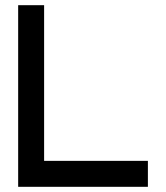

<svg xmlns="http://www.w3.org/2000/svg" viewBox="-20 -720 640 740"><path d="M550 0H50V-700H150V-100H550Z"/></svg>

Font: Matrix Sans
Style: Regular
Weight: 400
Designer: Brad Neil
Version: Version 1.100